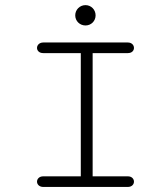

<svg xmlns="http://www.w3.org/2000/svg" viewBox="-20 -740 645 760"><path d="M318.4 -719.7C295.9 -719.7 277.8 -701.7 277.8 -679.2C277.8 -656.7 295.9 -639.2 318.4 -639.2C340.8 -639.2 358.4 -656.7 358.4 -679.2C358.4 -701.7 340.8 -719.7 318.4 -719.7ZM151.4 0H485.8C502 0 510.3 -10.3 510.3 -21C510.3 -31.2 502.4 -42 486.3 -42H346.7V-529.8H486.3C502.4 -529.8 510.3 -540 510.3 -550.3C510.3 -561 502 -571.8 485.8 -571.8H151.4C135.3 -571.8 126.5 -561 126.5 -550.3C126.5 -540 134.8 -529.8 150.9 -529.8H299.8V-42H150.9C134.8 -42 126.5 -31.2 126.5 -21C126.5 -10.3 135.3 0 151.4 0Z"/></svg>

Font: Cutive Mono
Style: Regular
Weight: 400
Monospace: yes
Designer: Vernon Adams
Foundry: Vernon Adams
Version: Version 1.002